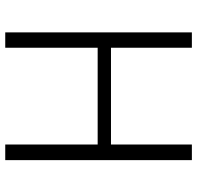

<svg xmlns="http://www.w3.org/2000/svg" viewBox="-30 -740 769 750"><g transform="rotate(90 355.0 -364.5)"><path d="M106 0H166V-361H544V0H605V-729H544V-413H166V-729H106Z"/></g></svg>

Font: Noto Sans KR Light
Style: Regular
Weight: 300
Designer: Ryoko NISHIZUKA 西塚涼子 (kana, bopomofo & ideographs); Paul D. Hunt (Latin, Greek & Cyrillic); Sandoll Communications 산돌커뮤니
Foundry: Adobe
Version: Version 2.004;hotconv 1.0.118;makeotfexe 2.5.65603